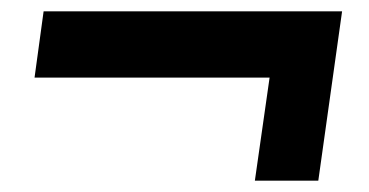

<svg xmlns="http://www.w3.org/2000/svg" viewBox="-20 -486 651 339"><path d="M430 -167 456 -349H41L57 -466H584L542 -167Z"/></svg>

Font: Chivo SemiBold
Style: Italic
Weight: 600
Italic angle: -8.05°
Designer: Hector Gatti
Foundry: Omnibus-Type
Version: Version 2.002